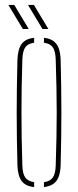

<svg xmlns="http://www.w3.org/2000/svg" viewBox="-20 -758 318 782"><path d="M51 -85Q49.5 -138.5 48.8 -192.2Q48 -246 48 -299.5Q48 -353 48.8 -406.8Q49.5 -460.5 51 -514Q52.5 -557 67.8 -578.5Q83 -600 119 -604V-584Q93.5 -580.5 82.8 -565Q72 -549.5 71 -514Q69 -450.5 68.2 -399Q67.5 -347.5 67.5 -299.5Q67.5 -251.5 68.2 -200Q69 -148.5 71 -85Q72 -50 83.2 -34.8Q94.5 -19.5 119 -16V4Q83 0 67.8 -21.2Q52.5 -42.5 51 -85ZM159 4V-16Q184 -19.5 195 -34.8Q206 -50 207 -85Q209 -148.5 210 -200Q211 -251.5 211 -299.5Q211 -347.5 210 -399Q209 -450.5 207 -514Q206 -549.5 195.2 -565Q184.5 -580.5 159 -584V-604Q183 -601.5 197.5 -591Q212 -580.5 219 -561.8Q226 -543 227 -514Q228.5 -460.5 229.2 -406.8Q230 -353 230 -299.5Q230 -246 229.2 -192.2Q228.5 -138.5 227 -85Q226 -57 219 -38.2Q212 -19.5 197.5 -9.2Q183 1 159 4ZM73 -640 14 -738H38L97 -640ZM153 -640 94 -738H118L177 -640Z"/></svg>

Font: Big Shoulders Stencil Display Thin Thin
Style: Regular
Weight: 250
Version: Version 2.001